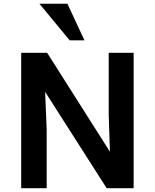

<svg xmlns="http://www.w3.org/2000/svg" viewBox="-20 -988 813 1008"><path d="M91.3 0V-710.9H227.5L557.1 -191.4L550.8 -385.7V-710.9H681.6V0H540L216.8 -505.9L225.1 -308.1V0ZM345.7 -776.4 187 -968.3H334L423.3 -776.4Z"/></svg>

Font: Comme SemiBold
Style: Regular
Weight: 600
Version: Version 1.000;gftools[0.9.27]